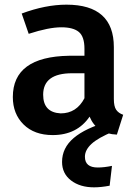

<svg xmlns="http://www.w3.org/2000/svg" viewBox="-20 -564 586 823"><path d="M206 15Q127 15 81 -30.5Q35 -76 35 -148Q35 -321 276 -325H342V-355Q342 -407 318 -427Q294 -447 243 -447Q189 -447 103 -419L73 -506Q175 -544 265 -544Q468 -544 468 -362V-140Q468 -108 478 -93.5Q488 -79 508 -72L481 13Q395 10 364 -64Q310 15 206 15ZM240 -78Q308 -78 342 -143V-250H289Q165 -250 165 -158Q165 -82 240 -78ZM383 239Q323 239 284.5 209.5Q246 180 246 130Q246 70 296 27.5Q346 -15 445 -43L465 0Q400 27 372 53Q344 79 344 108Q344 154 399 154Q426 154 460 147L450 232Q413 239 383 239Z"/></svg>

Font: Trujillo Medium
Style: Regular
Weight: 500
Designer: Fira Sans original fonts by bBox Type GmbH, Carrois Corporate GbR, & Edenspiekermann AG / Changes by Cristiano Sobral
Foundry: Fira Sans original fonts by bBox Type GmbH, Carrois Corporate GbR, & Edenspiekermann AG / Changes by Cristiano Sobral
Version: Version 4.301;October 17, 2021;FontCreator 14.0.0.2814 64-bi